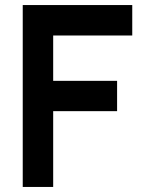

<svg xmlns="http://www.w3.org/2000/svg" viewBox="-20 -740 564 760"><path d="M190.5 0H70V-720H503.5V-599.5H190.5V-420H443.5V-300H190.5Z"/></svg>

Font: Vortex Mix
Style: Bold
Weight: 700
Designer: Mikhail Sharanda
Foundry: Mikhail Sharanda
Version: Version 4.504;Glyphs 3.1.2 (3151)